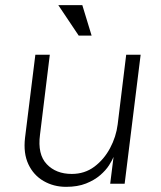

<svg xmlns="http://www.w3.org/2000/svg" viewBox="-20 -712 624 744"><path d="M525 -500 463 0H407L420 -104Q415 -91 402.5 -71.5Q390 -52 368 -33Q346 -14 313.5 -1Q281 12 236 12Q188 12 149 -10.5Q110 -33 90 -75.5Q70 -118 77 -178L117 -500H173L135 -190Q125 -114 161 -76Q197 -38 258 -38Q308 -38 345.5 -66Q383 -94 406.5 -138Q430 -182 436 -230L469 -500ZM285 -574 206 -692H299L335 -574Z"/></svg>

Font: Inclusive Sans Light
Style: Italic
Weight: 300
Italic angle: -7°
Designer: Olivia King
Foundry: Olivia King
Version: Version 2.004